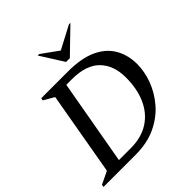

<svg xmlns="http://www.w3.org/2000/svg" viewBox="-225 -1024 1187 1187"><g transform="rotate(-45 368.0 -431.0)"><path d="M3 0 6 -16 89 -56 185 -604 116 -644 119 -660H352Q470 -660 544 -625.5Q618 -591 653 -529.5Q688 -468 688 -389Q688 -325 663 -257Q638 -189 588 -130.5Q538 -72 462 -36Q386 0 283 0ZM336 -609H287L188 -50H291Q384 -50 448.5 -91Q513 -132 546.5 -206.5Q580 -281 580 -381Q580 -486 520.5 -547.5Q461 -609 336 -609ZM386 -710 290 -862H303L413 -783L563 -862H576L419 -710Z"/></g></svg>

Font: Spectral SC Medium
Style: Italic
Weight: 500
Italic angle: -10°
Designer: Jean-Baptiste Levee
Foundry: Production Type
Version: Version 2.001